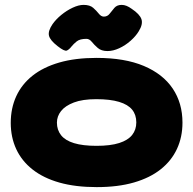

<svg xmlns="http://www.w3.org/2000/svg" viewBox="-20 -748 791 786"><path d="M376 18Q289 18 223.5 -0.5Q158 -19 113.5 -54Q69 -89 46.5 -137.5Q24 -186 24 -245Q24 -305 46.5 -354Q69 -403 113 -438Q157 -473 222.5 -492Q288 -511 375 -511Q491 -511 569 -478Q647 -445 687 -385.5Q727 -326 727 -246Q727 -187 704.5 -138.5Q682 -90 638 -55Q594 -20 528.5 -1Q463 18 376 18ZM375 -151Q432 -151 468 -162.5Q504 -174 521 -195.5Q538 -217 538 -247Q538 -278 521 -299Q504 -320 467.5 -331Q431 -342 374 -342Q318 -342 282.5 -328.5Q247 -315 230 -293.5Q213 -272 213 -246Q213 -216 230 -194.5Q247 -173 283 -162Q319 -151 375 -151ZM322 -728Q348 -728 361.5 -716Q375 -704 384.5 -692Q394 -680 405 -680Q420 -680 429 -692Q438 -704 448.5 -716Q459 -728 478 -728Q488 -728 498 -724Q508 -720 519 -712Q552 -690 559 -669.5Q566 -649 548 -620Q536 -600 514.5 -581Q493 -562 468 -550.5Q443 -539 420 -539Q395 -539 380.5 -551.5Q366 -564 356 -576.5Q346 -589 334 -589Q307 -589 294 -578.5Q281 -568 273 -558Q263 -545 253.5 -541Q244 -537 216 -559Q185 -583 180.5 -602Q176 -621 195 -649Q209 -669 231 -687Q253 -705 277.5 -716.5Q302 -728 322 -728Z"/></svg>

Font: Fredoka Expanded
Style: Bold
Weight: 700
Width: 7
Designer: Ben Nathan
Foundry: Milena B. Brandão, Ben Nathan
Version: Version 2.001